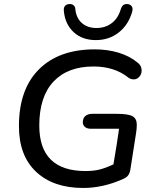

<svg xmlns="http://www.w3.org/2000/svg" viewBox="-20 -924 769 953"><path d="M74 -298Q74 -481 173.5 -580Q273 -679 450 -679Q514 -679 568.5 -662.5Q623 -646 662 -614Q683 -599 683 -574Q683 -556 671.5 -543Q660 -530 644 -530Q629 -530 617 -539Q548 -594 444 -594Q316 -594 245.5 -519Q175 -444 175 -301Q175 -75 405 -75Q447 -75 478 -83.5Q509 -92 543 -108Q555 -185 559 -205L571 -285H540H430Q412 -285 401.5 -294Q391 -303 391 -317Q391 -337 403.5 -348Q416 -359 438 -359H559Q617 -359 638 -347Q659 -335 659 -305Q659 -284 655 -261L627 -82Q624 -64 616 -53.5Q608 -43 592 -36Q492 9 393 9Q245 9 159.5 -71Q74 -151 74 -298ZM297 -869Q295 -886 303 -895Q311 -904 327 -904Q338 -904 345.5 -897.5Q353 -891 354 -879Q358 -835 386 -810Q414 -785 459 -785Q503 -785 535 -809.5Q567 -834 580 -880Q588 -904 609 -904Q622 -904 630 -897Q638 -890 638 -877L636 -865Q617 -800 569 -762.5Q521 -725 456 -725Q388 -725 345.5 -764.5Q303 -804 297 -869Z"/></svg>

Font: SN Pro
Style: Italic
Weight: 400
Italic angle: -9°
Designer: Tobias Whetton
Foundry: Supernotes
Version: Version 1.003